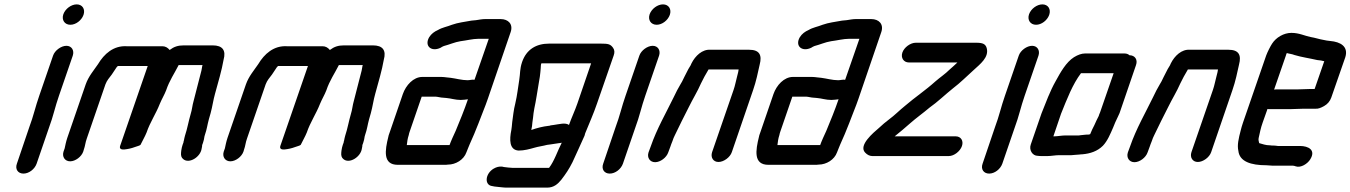

<svg xmlns="http://www.w3.org/2000/svg" viewBox="-20 -702 6161 876"><path d="M222 -448 159 -265C142 -217 132 -170 114 -123L57 45C48 70 62 90 87 90C112 90 138 70 147 45L204 -121C222 -168 232 -217 249 -265L312 -448C320 -472 307 -493 283 -493C259 -493 230 -472 222 -448ZM269 -637C260 -611 275 -589 301 -589C326 -589 352 -609 361 -634C370 -660 356 -682 330 -682C305 -682 278 -662 269 -637Z M275 -25 270 -11C262 13 276 34 300 34C324 34 352 13 360 -11L362 -18C369 -37 369 -51 376 -70L461 -317C468 -336 479 -347 490 -362L504 -383C507 -388 510 -392 512 -395C512 -396 514 -397 515 -398C515 -399 517 -400 518 -401H654L528 -36C524 -23 533 -19 547 -20C565 -22 579 -25 595 -31C608 -36 614 -36 621 -41C630 -60 641 -78 649 -98C664 -143 692 -184 709 -228C718 -250 730 -269 738 -290C753 -335 776 -367 795 -405H904C901 -396 902 -392 899 -380C888 -335 874 -285 863 -240C858 -224 856 -200 850 -182C840 -148 835 -116 824 -83C822 -75 820 -68 819 -61C818 -58 817 -55 817 -52L813 -41C811 -34 808 -25 807 -15L806 -5C805 7 807 17 816 24C843 47 895 14 900 -24L902 -34C902 -37 902 -40 903 -42C905 -47 907 -52 908 -57C912 -68 911 -76 915 -87C924 -112 926 -133 933 -158L941 -186C949 -215 953 -246 961 -274C975 -325 992 -382 1000 -429C1012 -472 996 -495 950 -495H819C792 -495 774 -489 754 -474C745 -485 734 -491 721 -491H559C498 -495 455 -456 427 -409C408 -381 384 -354 371 -317L287 -73C281 -55 278 -39 275 -25Z M1006 -25 1001 -11C993 13 1007 34 1031 34C1055 34 1083 13 1091 -11L1093 -18C1100 -37 1100 -51 1107 -70L1192 -317C1199 -336 1210 -347 1221 -362L1235 -383C1238 -388 1241 -392 1243 -395C1243 -396 1245 -397 1246 -398C1246 -399 1248 -400 1249 -401H1385L1259 -36C1255 -23 1264 -19 1278 -20C1296 -22 1310 -25 1326 -31C1339 -36 1345 -36 1352 -41C1361 -60 1372 -78 1380 -98C1395 -143 1423 -184 1440 -228C1449 -250 1461 -269 1469 -290C1484 -335 1507 -367 1526 -405H1635C1632 -396 1633 -392 1630 -380C1619 -335 1605 -285 1594 -240C1589 -224 1587 -200 1581 -182C1571 -148 1566 -116 1555 -83C1553 -75 1551 -68 1550 -61C1549 -58 1548 -55 1548 -52L1544 -41C1542 -34 1539 -25 1538 -15L1537 -5C1536 7 1538 17 1547 24C1574 47 1626 14 1631 -24L1633 -34C1633 -37 1633 -40 1634 -42C1636 -47 1638 -52 1639 -57C1643 -68 1642 -76 1646 -87C1655 -112 1657 -133 1664 -158L1672 -186C1680 -215 1684 -246 1692 -274C1706 -325 1723 -382 1731 -429C1743 -472 1727 -495 1681 -495H1550C1523 -495 1505 -489 1485 -474C1476 -485 1465 -491 1452 -491H1290C1229 -495 1186 -456 1158 -409C1139 -381 1115 -354 1102 -317L1018 -73C1012 -55 1009 -39 1006 -25Z M2113 -336C2087 -336 2060 -344 2036 -347L2017 -349C2009 -350 2002 -351 1993 -351H1907C1866 -351 1832 -313 1818 -273L1759 -101C1757 -94 1753 -86 1752 -79C1736 -15 1726 50 1795 50H2005C2012 50 2019 50 2024 49C2059 49 2096 27 2108 -7C2111 -14 2114 -21 2116 -27C2118 -32 2120 -37 2123 -44C2138 -78 2149 -102 2163 -139C2176 -175 2194 -216 2206 -252L2310 -556C2322 -592 2299 -615 2264 -615H2194C2180 -615 2165 -612 2152 -610L2131 -608C2099 -602 2070 -599 2042 -589C2020 -580 1998 -577 1978 -565C1962 -558 1948 -548 1938 -532C1915 -492 1948 -464 1990 -484C1995 -487 1999 -490 2005 -492C2029 -498 2055 -510 2081 -514C2107 -517 2137 -525 2163 -525H2210L2145 -338C2134 -340 2125 -336 2113 -336ZM1845 -86C1846 -91 1847 -96 1849 -101L1904 -261H1963C1967 -261 1971 -261 1976 -260L1993 -257C2000 -256 2008 -256 2016 -255C2039 -253 2057 -246 2082 -246C2095 -246 2104 -248 2115 -249C2099 -202 2077 -148 2059 -105C2051 -88 2036 -55 2031 -40H1836C1838 -55 1839 -68 1845 -86Z M2576 -132C2559 -144 2531 -135 2507 -132L2492 -130C2491 -129 2487 -128 2484 -128C2456 -125 2430 -118 2404 -109C2407 -123 2408 -129 2409 -143L2412 -165C2413 -180 2415 -190 2418 -208C2426 -244 2431 -282 2437 -316L2443 -352C2445 -366 2446 -379 2447 -390C2448 -402 2447 -405 2450 -413H2677L2614 -229C2603 -197 2588 -166 2576 -132ZM2704 -230 2780 -449C2785 -463 2784 -474 2777 -484C2765 -501 2754 -503 2722 -503H2485C2427 -503 2382 -477 2362 -419C2351 -386 2354 -368 2349 -337C2343 -301 2340 -268 2331 -230C2323 -199 2321 -172 2317 -145L2315 -124L2313 -109C2304 -65 2303 -18 2346 -15C2372 -15 2397 -22 2418 -28C2434 -33 2458 -36 2476 -41L2491 -43C2505 -45 2518 -47 2531 -49C2534 -49 2539 -50 2543 -51C2524 -14 2509 33 2485 64H2320C2311 64 2286 61 2279 60L2270 58C2258 57 2245 60 2233 67C2193 90 2189 143 2226 147L2236 149C2248 150 2277 154 2289 154H2477C2506 154 2525 138 2541 118C2561 92 2576 70 2592 38C2610 -3 2629 -41 2647 -83L2650 -94C2669 -141 2688 -183 2704 -230Z M2897 -448 2834 -265C2817 -217 2807 -170 2789 -123L2732 45C2723 70 2737 90 2762 90C2787 90 2813 70 2822 45L2879 -121C2897 -168 2907 -217 2924 -265L2987 -448C2995 -472 2982 -493 2958 -493C2934 -493 2905 -472 2897 -448ZM2944 -637C2935 -611 2950 -589 2976 -589C3001 -589 3027 -609 3036 -634C3045 -660 3031 -682 3005 -682C2980 -682 2953 -662 2944 -637Z M3029 -7 3039 -34C3041 -39 3043 -47 3048 -58C3051 -68 3055 -77 3059 -85C3078 -126 3103 -174 3123 -214C3140 -249 3163 -286 3178 -321C3188 -342 3199 -362 3211 -382C3211 -383 3212 -384 3213 -385H3350C3350 -383 3348 -375 3348 -373L3342 -349C3337 -331 3334 -312 3327 -292L3229 -8C3221 16 3234 37 3258 37C3282 37 3311 16 3319 -8L3416 -291C3430 -331 3438 -371 3446 -407C3458 -452 3444 -475 3398 -475H3222C3184 -478 3152 -447 3135 -413C3134 -411 3133 -408 3131 -404C3123 -392 3118 -382 3112 -370C3106 -357 3098 -344 3092 -330L3085 -318C3076 -303 3062 -277 3054 -259C3019 -187 2977 -115 2949 -34L2939 -7C2931 17 2945 38 2969 38C2993 38 3021 17 3029 -7Z M3804 -336C3778 -336 3751 -344 3727 -347L3708 -349C3700 -350 3693 -351 3684 -351H3598C3557 -351 3523 -313 3509 -273L3450 -101C3448 -94 3444 -86 3443 -79C3427 -15 3417 50 3486 50H3696C3703 50 3710 50 3715 49C3750 49 3787 27 3799 -7C3802 -14 3805 -21 3807 -27C3809 -32 3811 -37 3814 -44C3829 -78 3840 -102 3854 -139C3867 -175 3885 -216 3897 -252L4001 -556C4013 -592 3990 -615 3955 -615H3885C3871 -615 3856 -612 3843 -610L3822 -608C3790 -602 3761 -599 3733 -589C3711 -580 3689 -577 3669 -565C3653 -558 3639 -548 3629 -532C3606 -492 3639 -464 3681 -484C3686 -487 3690 -490 3696 -492C3720 -498 3746 -510 3772 -514C3798 -517 3828 -525 3854 -525H3901L3836 -338C3825 -340 3816 -336 3804 -336ZM3536 -86C3537 -91 3538 -96 3540 -101L3595 -261H3654C3658 -261 3662 -261 3667 -260L3684 -257C3691 -256 3699 -256 3707 -255C3730 -253 3748 -246 3773 -246C3786 -246 3795 -248 3806 -249C3790 -202 3768 -148 3750 -105C3742 -88 3727 -55 3722 -40H3527C3529 -55 3530 -68 3536 -86Z M4127 -417H4348L4345 -414C4335 -404 4323 -394 4313 -385C4292 -364 4270 -350 4247 -330C4204 -291 4153 -257 4109 -219C4084 -199 4062 -176 4036 -157C4019 -144 4007 -134 3991 -119C3964 -96 3896 -39 3927 -6C3937 5 3949 10 3960 10H4309C4333 10 4361 -12 4369 -36C4377 -60 4364 -80 4340 -80H4062C4085 -99 4109 -118 4132 -139C4159 -163 4193 -187 4221 -211C4257 -236 4294 -272 4328 -299C4360 -323 4393 -356 4423 -383C4451 -409 4493 -440 4482 -482C4477 -501 4464 -507 4435 -507H4158C4134 -507 4105 -486 4097 -462C4089 -438 4103 -417 4127 -417Z M4628 -448 4565 -265C4548 -217 4538 -170 4520 -123L4463 45C4454 70 4468 90 4493 90C4518 90 4544 70 4553 45L4610 -121C4628 -168 4638 -217 4655 -265L4718 -448C4726 -472 4713 -493 4689 -493C4665 -493 4636 -472 4628 -448ZM4675 -637C4666 -611 4681 -589 4707 -589C4732 -589 4758 -609 4767 -634C4776 -660 4762 -682 4736 -682C4711 -682 4684 -662 4675 -637Z M4791 -80H4786L4821 -183C4848 -250 4874 -318 4912 -368H5061L4999 -189C4995 -181 4994 -176 4993 -173C4990 -168 4987 -161 4983 -153L4973 -131C4965 -117 4961 -106 4954 -90C4952 -89 4948 -88 4946 -88C4941 -88 4935 -88 4928 -87L4909 -85C4905 -84 4902 -84 4899 -84H4840C4824 -84 4805 -80 4791 -80ZM4715 9C4720 10 4728 10 4737 10H4760C4775 10 4796 6 4811 6H4868C4878 6 4894 3 4906 3C4911 2 4915 2 4918 2C4954 -1 4987 -12 5012 -37C5033 -59 5046 -91 5059 -121L5068 -143C5071 -150 5074 -155 5075 -158C5078 -165 5083 -174 5088 -186L5163 -405C5172 -430 5158 -450 5133 -450C5128 -455 5120 -458 5111 -458H4930C4915 -458 4898 -452 4880 -441C4844 -418 4819 -373 4796 -331C4771 -287 4752 -235 4732 -185L4683 -43C4674 -18 4690 9 4715 9Z M5216 -7 5226 -34C5228 -39 5230 -47 5235 -58C5238 -68 5242 -77 5246 -85C5265 -126 5290 -174 5310 -214C5327 -249 5350 -286 5365 -321C5375 -342 5386 -362 5398 -382C5398 -383 5399 -384 5400 -385H5537C5537 -383 5535 -375 5535 -373L5529 -349C5524 -331 5521 -312 5514 -292L5416 -8C5408 16 5421 37 5445 37C5469 37 5498 16 5506 -8L5603 -291C5617 -331 5625 -371 5633 -407C5645 -452 5631 -475 5585 -475H5409C5371 -478 5339 -447 5322 -413C5321 -411 5320 -408 5318 -404C5310 -392 5305 -382 5299 -370C5293 -357 5285 -344 5279 -330L5272 -318C5263 -303 5249 -277 5241 -259C5206 -187 5164 -115 5136 -34L5126 -7C5118 17 5132 38 5156 38C5180 38 5208 17 5216 -7Z M5896 -294H5802C5799 -294 5796 -294 5793 -293L5847 -449C5848 -451 5848 -455 5851 -460C5864 -456 5874 -456 5886 -451C5919 -441 5956 -436 5990 -428L6007 -426C6011 -425 6015 -424 6020 -423H6022L5978 -296H5959C5946 -296 5911 -294 5896 -294ZM5928 -206H5982C5993 -205 6005 -209 6021 -218C6037 -227 6048 -240 6054 -257L6118 -441C6133 -490 6096 -511 6049 -515L6033 -517L6018 -520C5999 -523 5980 -530 5960 -533C5931 -539 5907 -552 5872 -552C5837 -552 5802 -531 5784 -503C5776 -491 5763 -465 5757 -449L5651 -142C5647 -129 5643 -118 5641 -108C5631 -70 5624 -40 5630 -14C5635 35 5687 52 5758 52C5769 52 5777 54 5788 54H5880C5885 54 5888 56 5892 57C5915 65 5946 45 5958 25C5985 -18 5949 -36 5911 -36H5810C5803 -37 5797 -38 5789 -38C5785 -38 5780 -38 5774 -39C5754 -39 5740 -45 5725 -49C5724 -54 5720 -65 5723 -74C5728 -96 5732 -118 5741 -143L5763 -205C5766 -204 5768 -204 5771 -204H5865C5880 -204 5914 -206 5928 -206Z"/></svg>

Font: Electronic
Style: BlkSuIt
Weight: 900
Version: Version 1.011